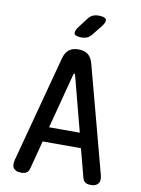

<svg xmlns="http://www.w3.org/2000/svg" viewBox="-102 -1018 804 1096"><g transform="rotate(10 300.0 -470.0)"><path d="M211 -273H389L305 -594Q303 -600 300 -600Q297 -600 295 -594ZM454 -23 411 -187H189L146 -23Q142 -7 131 1.5Q120 10 98 10Q68 10 55 -6.5Q42 -23 51 -57L215 -673Q224 -707 244.5 -723.5Q265 -740 300 -740Q335 -740 355.5 -723.5Q376 -707 385 -673L549 -57Q558 -23 545 -6.5Q532 10 502 10Q480 10 469 1.5Q458 -7 454 -23ZM305 -810Q269 -810 262.5 -823.5Q256 -837 277 -866L319 -921Q331 -937 345.5 -943.5Q360 -950 380 -950Q416 -950 423 -936Q430 -922 407 -893L362 -837Q351 -823 337 -816.5Q323 -810 305 -810Z"/></g></svg>

Font: Maple Mono Normal NL Medium
Style: Regular
Weight: 500
Monospace: yes
Designer: subframe7536
Version: Version 7.000